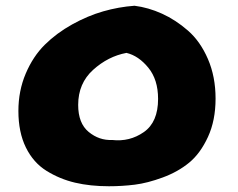

<svg xmlns="http://www.w3.org/2000/svg" viewBox="-20 -607 829 668"><path d="M359 41Q294 41 241 28.5Q188 16 142 -12.5Q96 -41 70 -94Q44 -147 44 -221Q44 -291 69.5 -351Q95 -411 136 -451.5Q177 -492 231 -522Q285 -552 339 -567.5Q393 -583 448 -587Q496 -581 543.5 -559.5Q591 -538 634 -500.5Q677 -463 703.5 -401.5Q730 -340 730 -264Q730 -188 703.5 -130.5Q677 -73 638 -41Q599 -9 546 10.5Q493 30 449 35.5Q405 41 359 41ZM370 -120Q431 -113 480.5 -147.5Q530 -182 530 -263Q530 -330 496 -371.5Q462 -413 420 -423Q356 -411 304 -364Q252 -317 252 -242Q252 -178 288.5 -148Q325 -118 370 -120Z"/></svg>

Font: Lemonada
Style: Bold
Weight: 700
Designer: Mohamed Gaber (Arabic), Eduardo Tunni (Latin)
Foundry: Kief Type Foundry
Version: Version 4.004